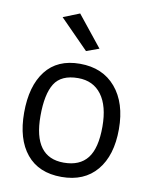

<svg xmlns="http://www.w3.org/2000/svg" viewBox="-83 -796 685 864"><g transform="rotate(10 259.0 -363.5)"><path d="M255 -445Q178 -445 147.5 -396.5Q117 -348 117 -248Q117 -59 256 -59Q329 -59 364.5 -104.5Q400 -150 400 -248Q400 -343 362 -394Q324 -445 255 -445ZM42 -250Q42 -372 95.5 -441Q149 -510 252 -510Q356 -510 415.5 -440Q475 -370 475 -250Q475 -130 418 -62Q361 6 257 6Q153 6 97.5 -61.5Q42 -129 42 -250ZM326 -592 268 -571 138 -703 213 -733Z"/></g></svg>

Font: Gudea
Style: Regular
Weight: 400
Designer: Agustina Mingote
Foundry: Agustina Mingote
Version: Version 1.002